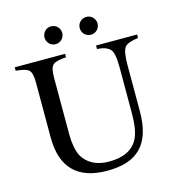

<svg xmlns="http://www.w3.org/2000/svg" viewBox="-121 -930 964 1047"><g transform="rotate(-15 361.0 -406.0)"><path d="M262.2 -826.2Q272.9 -826.2 282 -822.3Q291 -818.4 297.9 -811.5Q304.7 -804.7 308.6 -795.4Q312.5 -786.1 312.5 -775.9Q312.5 -765.6 308.6 -756.3Q304.7 -747.1 297.9 -740.2Q291 -733.4 282 -729.5Q272.9 -725.6 262.2 -725.6Q252 -725.6 242.7 -729.5Q233.4 -733.4 226.8 -740.2Q220.2 -747.1 216.3 -756.3Q212.4 -765.6 212.4 -775.9Q212.4 -786.1 216.3 -795.4Q220.2 -804.7 226.8 -811.5Q233.4 -818.4 242.7 -822.3Q252 -826.2 262.2 -826.2ZM461.4 -725.6Q451.2 -725.6 441.9 -729.5Q432.6 -733.4 425.8 -740.2Q418.9 -747.1 415 -756.3Q411.1 -765.6 411.1 -775.9Q411.1 -786.1 415 -795.4Q418.9 -804.7 425.8 -811.5Q432.6 -818.4 441.9 -822.3Q451.2 -826.2 461.4 -826.2Q472.2 -826.2 481.2 -822.3Q490.2 -818.4 497.1 -811.5Q503.9 -804.7 507.8 -795.4Q511.7 -786.1 511.7 -775.9Q511.7 -765.6 507.8 -756.3Q503.9 -747.1 497.1 -740.2Q490.2 -733.4 481.2 -729.5Q472.2 -725.6 461.4 -725.6ZM297.9 -661.6V-642.1Q240.7 -638.7 223.1 -622.6Q206.1 -606.9 206.1 -552.7V-233.4Q206.1 -195.3 211.7 -164.3Q217.3 -133.3 227.5 -111.3Q248 -73.2 286.1 -52.5Q324.2 -31.7 378.9 -31.7Q501.5 -31.7 542.5 -113.3Q565.9 -159.7 565.9 -254.4V-514.6Q565.9 -595.7 546.4 -615.7Q536.6 -626.5 518.8 -633.3Q501 -640.1 472.7 -642.1V-661.6H704.6V-642.1Q676.8 -638.7 657.2 -631.8Q637.7 -625 628.4 -613.8Q610.8 -591.8 610.8 -514.6V-254.4Q610.8 -183.6 595 -132.8Q579.1 -82 547.1 -49.3Q515.1 -16.6 467.5 -1.2Q419.9 14.2 356.4 14.2Q231.4 14.2 167.7 -49.6Q104 -113.3 104 -240.7V-552.7Q104 -606.4 86.9 -622.1Q69.8 -637.7 13.7 -642.1V-661.6Z"/></g></svg>

Font: Dima Niloofar
Style: Regular
Weight: 400
Designer: R.Balvardi
Foundry: Dima Software Group
Version: Version 3.00;November 13, 2018;FontCreator 11.5.0.2427 64-bi